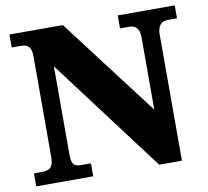

<svg xmlns="http://www.w3.org/2000/svg" viewBox="-79 -802 964 889"><g transform="rotate(-10 403.0 -357.0)"><path d="M21 0H289V-61H246C211 -61 198 -68 198 -121V-533L599 0H706V-593C706 -636 725 -653 755 -653H798V-714H530V-653H573C600 -653 621 -639 621 -597V-255L272 -714H21V-653H63C89 -653 113 -646 113 -597V-121C113 -68 90 -61 54 -61H21Z"/></g></svg>

Font: Noto Serif Gurmukhi Black
Style: Regular
Weight: 900
Designer: Vaibhav Singh and the Monotype Design Team
Foundry: Monotype Imaging Inc.
Version: Version 2.004